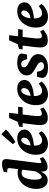

<svg xmlns="http://www.w3.org/2000/svg" viewBox="1021 -1728 720 2803"><g transform="rotate(-90 1381.5 -327.0)"><path d="M344 7Q310 7 295 -11.5Q280 -30 278 -65Q277 -78 277 -100Q277 -122 277 -137L323 -499Q325 -510 326.5 -527.5Q328 -545 328 -553Q328 -569 320 -575.5Q312 -582 296 -582H266L272 -632Q309 -646 336.5 -652Q364 -658 391 -658Q429 -658 444.5 -643Q460 -628 460 -600Q460 -589 458.5 -574Q457 -559 455 -546L405 -148Q404 -136 402.5 -122.5Q401 -109 401 -98Q401 -83 413 -83Q420 -83 432.5 -88.5Q445 -94 468 -107L490 -60Q456 -28 417.5 -10.5Q379 7 344 7ZM149 9Q94 9 59.5 -34.5Q25 -78 25 -157Q25 -233 55 -294.5Q85 -356 137.5 -393Q190 -430 257 -430Q289 -430 320 -423.5Q351 -417 374 -409L338 -340Q319 -354 300.5 -363Q282 -372 256 -372Q222 -372 200.5 -345Q179 -318 169 -274Q159 -230 159 -180Q159 -131 169.5 -105Q180 -79 198 -79Q211 -79 224.5 -89Q238 -99 253 -120Q268 -141 282 -172L297 -165Q282 -79 243.5 -35Q205 9 149 9Z M762 -436Q826 -436 858.5 -406Q891 -376 891 -331Q891 -291 863.5 -262Q836 -233 780 -215Q724 -197 638 -190L640 -237Q696 -245 724.5 -262Q753 -279 763 -299.5Q773 -320 773 -337Q773 -355 764 -366Q755 -377 739 -377Q715 -377 696 -352Q677 -327 666.5 -286.5Q656 -246 656 -197Q656 -134 675 -103.5Q694 -73 733 -73Q757 -73 784 -86.5Q811 -100 838 -122L868 -80Q840 -44 790 -15.5Q740 13 678 13Q613 13 568 -29.5Q523 -72 523 -163Q523 -236 553 -298Q583 -360 637 -398Q691 -436 762 -436ZM677 -500 822 -667 892 -601Q861 -565 812 -529Q763 -493 709 -463Z M1059 10Q1008 10 982.5 -16.5Q957 -43 957 -104Q957 -127 959.5 -152Q962 -177 964 -194L989 -396L1060 -554H1136L1094 -217Q1091 -193 1089.5 -171Q1088 -149 1088 -133Q1088 -102 1096 -89Q1104 -76 1122 -76Q1137 -76 1155.5 -83.5Q1174 -91 1191 -101L1215 -55Q1193 -33 1152 -11.5Q1111 10 1059 10ZM928 -357 934 -408Q952 -416 978.5 -422.5Q1005 -429 1033 -432L1077 -423H1224L1216 -357Z M1486 -436Q1550 -436 1582.5 -406Q1615 -376 1615 -331Q1615 -291 1587.5 -262Q1560 -233 1504 -215Q1448 -197 1362 -190L1364 -237Q1420 -245 1448.5 -262Q1477 -279 1487 -299.5Q1497 -320 1497 -337Q1497 -355 1488 -366Q1479 -377 1463 -377Q1439 -377 1420 -352Q1401 -327 1390.5 -286.5Q1380 -246 1380 -197Q1380 -134 1399 -103.5Q1418 -73 1457 -73Q1481 -73 1508 -86.5Q1535 -100 1562 -122L1592 -80Q1564 -44 1514 -15.5Q1464 13 1402 13Q1337 13 1292 -29.5Q1247 -72 1247 -163Q1247 -236 1277 -298Q1307 -360 1361 -398Q1415 -436 1486 -436Z M1799 13Q1771 13 1745 10Q1719 7 1695 -3Q1672 -13 1659 -30Q1646 -47 1646 -69Q1646 -89 1652 -112Q1658 -135 1664 -148H1735Q1741 -99 1761 -72Q1781 -45 1819 -45Q1839 -45 1856.5 -55.5Q1874 -66 1874 -87Q1874 -111 1854.5 -127.5Q1835 -144 1806.5 -159Q1778 -174 1749.5 -191.5Q1721 -209 1701.5 -234.5Q1682 -260 1682 -299Q1682 -339 1706 -370Q1730 -401 1771.5 -418.5Q1813 -436 1864 -436Q1893 -436 1919 -432Q1945 -428 1964 -420Q1986 -410 1993 -397Q2000 -384 2000 -367Q2000 -353 1996 -333Q1992 -313 1984 -292H1919Q1909 -335 1892.5 -356.5Q1876 -378 1846 -378Q1825 -378 1812 -367.5Q1799 -357 1799 -340Q1799 -316 1818.5 -300Q1838 -284 1866.5 -269.5Q1895 -255 1924 -238Q1953 -221 1972.5 -195.5Q1992 -170 1992 -130Q1992 -89 1967.5 -56.5Q1943 -24 1899.5 -5.5Q1856 13 1799 13Z M2192 10Q2141 10 2115.5 -16.5Q2090 -43 2090 -104Q2090 -127 2092.5 -152Q2095 -177 2097 -194L2122 -396L2193 -554H2269L2227 -217Q2224 -193 2222.5 -171Q2221 -149 2221 -133Q2221 -102 2229 -89Q2237 -76 2255 -76Q2270 -76 2288.5 -83.5Q2307 -91 2324 -101L2348 -55Q2326 -33 2285 -11.5Q2244 10 2192 10ZM2061 -357 2067 -408Q2085 -416 2111.5 -422.5Q2138 -429 2166 -432L2210 -423H2357L2349 -357Z M2619 -436Q2683 -436 2715.5 -406Q2748 -376 2748 -331Q2748 -291 2720.5 -262Q2693 -233 2637 -215Q2581 -197 2495 -190L2497 -237Q2553 -245 2581.5 -262Q2610 -279 2620 -299.5Q2630 -320 2630 -337Q2630 -355 2621 -366Q2612 -377 2596 -377Q2572 -377 2553 -352Q2534 -327 2523.5 -286.5Q2513 -246 2513 -197Q2513 -134 2532 -103.5Q2551 -73 2590 -73Q2614 -73 2641 -86.5Q2668 -100 2695 -122L2725 -80Q2697 -44 2647 -15.5Q2597 13 2535 13Q2470 13 2425 -29.5Q2380 -72 2380 -163Q2380 -236 2410 -298Q2440 -360 2494 -398Q2548 -436 2619 -436Z"/></g></svg>

Font: Yrsa
Style: Italic
Weight: 400
Italic angle: -7.10001°
Designer: Anna Giedrys (Yrsa+Rasa design), David Brezina (Yrsa art-direction, Rasa art-direction, design)
Foundry: Rosetta Type Foundry
Version: Version 2.004